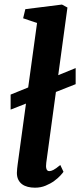

<svg xmlns="http://www.w3.org/2000/svg" viewBox="-20 -826 357 855"><path d="M55.2 -56.2Q55.2 -64 56.4 -75.2Q57.6 -86.4 58.6 -93.8L95.7 -364.7L27.3 -337.9V-404.8L105.5 -436.5L145 -723.6L83 -744.6L92.8 -785.2L255.9 -805.7L280.3 -792.5L239.3 -491.2L316.9 -522.9V-451.2L229 -416.5L186 -101.1Q183.6 -84 186.8 -74Q189.9 -64 199.7 -64Q207 -64 217.5 -69.1Q228 -74.2 248.5 -91.3L262.7 -61Q259.3 -55.7 248.5 -43.9Q237.8 -32.2 221.4 -20.3Q205.1 -8.3 183.3 0.7Q161.6 9.8 135.7 9.8Q118.7 9.8 104 6.1Q89.4 2.4 78.6 -5.4Q67.9 -13.2 61.5 -25.9Q55.2 -38.6 55.2 -56.2Z"/></svg>

Font: Brush Lettering One
Style: Bold Italic
Weight: 400
Italic angle: -7°
Designer: Eben Sorkin
Foundry: Eben Sorkin
Version: Version 1.001